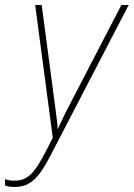

<svg xmlns="http://www.w3.org/2000/svg" viewBox="-41 -734 532 764"><path d="M17 10C90 10 122 -39 177 -148L471 -714H442L222 -290C211 -269 200 -244 189 -220C187 -245 184 -267 181 -291L125 -714H99L169 -186C108 -65 83 -15 17 -15C2 -15 -10 -17 -21 -21V4C-11 8 2 10 17 10Z"/></svg>

Font: Noto Sans Condensed Thin
Style: Italic
Weight: 100
Width: 3
Italic angle: -12°
Designer: Monotype Design Team
Foundry: Monotype Imaging Inc.
Version: Version 2.013